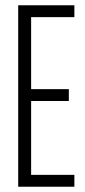

<svg xmlns="http://www.w3.org/2000/svg" viewBox="-20 -708 324 728"><path d="M49 0V-688H262V-643H98V-370H241V-325H98V-45H262V0Z"/></svg>

Font: Saira UltraCondensed Light
Style: Regular
Weight: 300
Width: 1
Designer: Hector Gatti with collaboration of the Omnibus-Type team
Foundry: Omnibus-Type
Version: Version 1.101